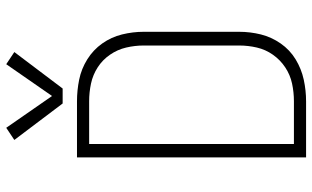

<svg xmlns="http://www.w3.org/2000/svg" viewBox="-213 -789 1002 616"><g transform="rotate(-90 288.0 -481.0)"><path d="M91 0H271Q306 0 340.5 -7.5Q375 -15 405.5 -33.5Q436 -52 456.5 -81.5Q477 -111 485.5 -145Q494 -179 494 -215V-521Q494 -556 485.5 -590.5Q477 -625 456.5 -654Q436 -683 405.5 -702Q375 -721 340.5 -728Q306 -735 271 -735H91ZM271 -39H134V-696H271Q300 -696 328 -690Q356 -684 380 -668.5Q404 -653 420.5 -629Q437 -605 443.5 -577Q450 -549 450 -521V-215Q450 -186 443.5 -158Q437 -130 420.5 -106.5Q404 -83 380 -67Q356 -51 328 -45Q300 -39 271 -39ZM264 -781H312L429 -936L390 -962L288 -815L186 -962L147 -936Z"/></g></svg>

Font: Iosevka Sparkle Extralight
Style: Regular
Weight: 200
Designer: Belleve Invis
Foundry: Belleve Invis
Version: Version 4.5.0; ttfautohint (v1.8.3)